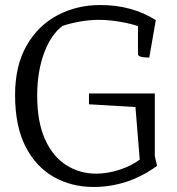

<svg xmlns="http://www.w3.org/2000/svg" viewBox="-20 -732 705 764"><path d="M353 12Q264 12 193 -28.5Q122 -69 81 -150Q40 -231 40 -354Q40 -471 86 -551Q132 -631 209 -671.5Q286 -712 379 -712Q505 -712 600 -652L574 -503Q570 -503 559 -503.5Q548 -504 538.5 -507Q529 -510 529 -517V-628Q501 -638 457 -645.5Q413 -653 373 -653Q336 -653 297 -646Q258 -639 229 -629Q183 -595 155.5 -521Q128 -447 128 -352Q128 -247 159 -178Q190 -109 243.5 -75Q297 -41 363 -41Q408 -41 455.5 -56.5Q503 -72 536 -97L519 -306L334 -317V-360H596V-111L605 -72Q544 -28 481 -8Q418 12 353 12Z"/></svg>

Font: Mate
Style: Regular
Weight: 400
Designer: Eduardo Rodriguez Tunni
Foundry: Eduardo Rodriguez Tunni
Version: Version 1.003; ttfautohint (v1.8.4.7-5d5b);gftools[0.9.24]